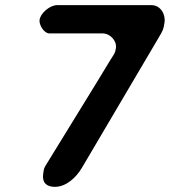

<svg xmlns="http://www.w3.org/2000/svg" viewBox="-20 -727 661 747"><path d="M148 -50C143 -17 161 0 193 0C237 0 275 -35 298 -73L597 -580C615 -610 616 -613 620 -639C625 -671 605 -707 569 -707H202C175 -707 138 -677 134 -650C131 -631 151 -597 172 -597H379C409 -597 435 -568 431 -540C428 -519 425 -519 409 -493C373 -432 197 -148 160 -87C150 -73 150 -64 148 -50Z"/></svg>

Font: Asimov Print
Style: Regular
Weight: 500
Designer: Google
Version: Version 2.000980: 2014